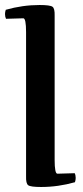

<svg xmlns="http://www.w3.org/2000/svg" viewBox="-21 -733 332 766"><path d="M278 -6Q211 13 143 13Q101 13 91.5 6Q82 -1 83 -30V-605Q83 -660 72 -660L3 -658Q-1 -666 -1 -677Q-1 -685 2 -694Q69 -713 137 -713Q179 -713 188.5 -706Q198 -699 197 -670V-95Q197 -40 208 -40L277 -42Q281 -34 281 -23Q281 -15 278 -6Z"/></svg>

Font: Federant
Style: Medium
Weight: 500
Designer: Cyreal (www.cyreal.org)
Foundry: Cyreal (www.cyreal.org)
Version: Version 1.010